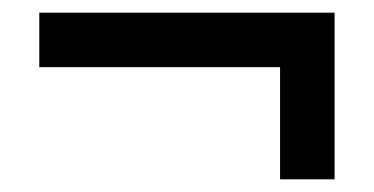

<svg xmlns="http://www.w3.org/2000/svg" viewBox="-20 -363 590 303"><path d="M42 -257V-343H508V-257ZM508 -80H422V-302H508Z"/></svg>

Font: Ysabeau Infant
Style: Bold Italic
Weight: 700
Italic angle: -12°
Designer: Christian Thalmann (Catharsis Fonts)
Version: Version 2.001;gftools[0.9.30]; featfreeze: ss01,ss02,lnum